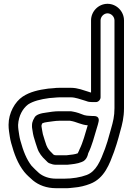

<svg xmlns="http://www.w3.org/2000/svg" viewBox="-20 -774 696 1008"><path d="M448 -166C440.4 -166 430.9 -167.4 422 -169.7C403.6 -177.1 382 -185 363.5 -188C361.9 -188.4 353 -190 352 -190H291C266.3 -190 241.5 -186.1 221.6 -182.8C198.6 -180 166.1 -173.4 159.3 -152.9C158.9 -151.7 148 -137.5 148 -116V-107C148 -105.2 148.3 -102.9 148.6 -101.6C151.4 -88.9 151.2 -77.7 156.9 -56.2C161.3 -41.8 164.2 -32 167.2 -22.4L176.3 4.9C184.6 30 201.5 50.5 217.8 65.2L230.3 77.7C233.9 81.2 238.8 83.6 243.1 84.5C250.7 87.5 260.5 91 274 91H332C332.9 91 334.1 90.9 334.8 90.8C358.9 88.2 385.4 86.3 408.9 76.5C437.9 66.8 442 33.5 443.1 30.8C463.9 -11.6 474 -54.8 486.9 -96.7L492.9 -116.8C493.1 -117.2 493.2 -117.7 493.3 -117.9L497.3 -133.9C498.1 -137.4 505.7 -165 473 -165H465C460 -165 453.7 -166 448 -166ZM330.6 41H274C267 41 269.9 41.3 261.3 38L252.7 29.3C239.6 16.2 231.4 7.8 223.5 -11.6L214.8 -37.6C212.3 -45.9 209.4 -55.3 205 -69.8C201.6 -83.2 201.7 -91.3 198 -109.6V-116C198 -117.1 198.3 -118.6 202.4 -126.9C210.2 -130 217.9 -132.1 227.8 -133.2C249.4 -135.6 270.5 -140 291 -140H348C349.1 -139.7 350.3 -139.4 351.5 -139.3C379.6 -135.2 406.6 -118.3 440.6 -116.2C427 -71.1 415.5 -25.9 397.6 9.8C395.4 14.3 394 20.8 388 30.9C373.8 36.4 356.4 38.2 330.6 41ZM544.5 -704C563.7 -704 581 -686.6 581 -667V-206C581 -163.3 573.5 -134.6 563 -97.9C557 -77 550.8 -54.7 544.1 -31.4L531.4 6.7C507 71.9 484.9 125.7 435 144.7C402.9 157 359.4 164 318 164H274C235.5 164 205.2 151.2 185.3 135C172 123 156.6 108.3 146 96.8C119 62.6 101.8 18.1 87.1 -35.7C81.1 -56.9 80.4 -70.5 76.7 -92.9C75.5 -101.3 75 -110.2 75 -118.3C77.9 -168.3 100.3 -204.9 127.4 -225.6C154.3 -243.3 193.1 -253 238.6 -259.1L263.9 -261.1C273.3 -261.8 282.6 -263 292 -263H352C375.9 -263 401.8 -252.6 427.6 -245.1L442.1 -240.3C444.6 -239.4 447.8 -239 450 -239C454.6 -238.4 460.2 -238 465 -238H483C498.1 -238 508 -252.3 508 -263V-667C508 -686.5 525.3 -704 544.5 -704ZM544.5 -754C496.8 -754 458 -714 458 -667V-288.4C457.9 -288.4 455.4 -288.8 454.4 -288.9L442.4 -292.9C419.2 -299.5 389.3 -313 352 -313H292C281 -313 271 -312.4 259.4 -310.9L234.1 -308.9C233.8 -308.9 233.1 -308.8 232.7 -308.8C183 -302.2 137 -292 99.1 -266.8C58.4 -239.7 25 -181 25 -119C25 -107.1 25.7 -96.5 27.3 -85.2C30.7 -64.9 31.6 -48.3 38.9 -22.3C54.2 33.8 73.3 86 107.5 128.6C120.5 144.9 137.7 159.4 152.7 172.9C183.2 198.1 224.5 214 274 214H317.2C337.3 215.1 353.4 212.2 368 210.9C398.4 208.7 428.2 200.9 452.9 191.3C529.3 162.3 555.4 85.2 578.6 23.3L591.9 -16.6C598.6 -40.1 605.4 -59.9 611.2 -84.7C621.5 -120.6 631 -157.2 631 -206V-667C631 -714 592.2 -754 544.5 -754Z"/></svg>

Font: Smoothie
Style: Outline
Weight: 400
Foundry: Cannot Into Space Fonts
Version: Version 0.8